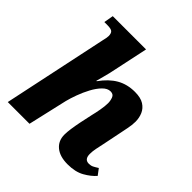

<svg xmlns="http://www.w3.org/2000/svg" viewBox="-201 -916 1081 1081"><g transform="rotate(45 339.5 -375.0)"><path d="M498 10Q436 10 401.5 -18.5Q367 -47 367 -96Q367 -116 371 -144Q375 -172 382 -207L399 -286Q404 -305 410 -338Q416 -371 416 -395Q416 -414 409 -433Q402 -452 379 -452Q355 -452 332.5 -429Q310 -406 291.5 -371.5Q273 -337 259.5 -300Q246 -263 239 -235L185 0H12L144 -624Q147 -635 149 -646.5Q151 -658 151 -664Q151 -685 141.5 -694Q132 -703 102 -703H78L88 -760H353L303 -525Q299 -508 292 -481.5Q285 -455 280 -437H283Q323 -493 370 -520Q417 -547 478 -547Q524 -547 550 -530.5Q576 -514 587.5 -487.5Q599 -461 599 -430Q599 -404 592.5 -373Q586 -342 581 -316L560 -213Q554 -186 549.5 -163.5Q545 -141 545 -120Q545 -77 580 -77Q596 -77 608 -83Q620 -89 637 -100L664 -64Q640 -36 599.5 -13Q559 10 498 10Z"/></g></svg>

Font: Noto Serif ExtraBold
Style: Italic
Weight: 800
Italic angle: -12°
Designer: Monotype Design Team
Foundry: Monotype Imaging Inc.
Version: Version 2.013